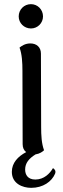

<svg xmlns="http://www.w3.org/2000/svg" viewBox="-20 -732 303 924"><path d="M129 -595C161 -595 187 -621 187 -653C187 -686 161 -712 129 -712C96 -712 70 -686 70 -653C70 -621 96 -595 129 -595ZM235 77C220 103 192 132 150 132C114 132 101 109 101 84C101 53 119 31 151 11C171 8 185 -2 192 -9C180 -41 178 -81 178 -120L177 -474C177 -505 156 -523 126 -523C100 -523 83 -510 74 -503C86 -471 88 -430 88 -391L89 -38C89 -21 95 -8 106 0C66 21 37 52 37 95C37 152 89 172 130 172C187 172 229 142 245 104C250 91 244 83 235 77Z"/></svg>

Font: Arima Koshi Medium
Style: Regular
Weight: 500
Designer: Joana Correia and Natanael Gama
Foundry: NDISCOVER
Version: Version 1.019;PS 001.019;hotconv 1.0.88;makeotf.lib2.5.64775